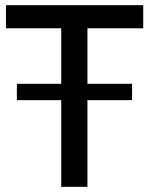

<svg xmlns="http://www.w3.org/2000/svg" viewBox="-20 -720 575 740"><path d="M45 -334V-397H216V-611H3V-700H532V-611H317V-397H489V-334H317V0H216V-334Z"/></svg>

Font: Voces
Style: Regular
Weight: 400
Designer: Ana Paula Megda, Pablo Ugerman
Foundry: Ana Paula Megda, Pablo Ugerman
Version: Version 1.003